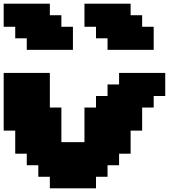

<svg xmlns="http://www.w3.org/2000/svg" viewBox="-20 -1020 1040 1040"><path d="M250 0H500V-62.5H562.5V-125H625V-187.5H687.5V-312.5H750V-437.5H812.5V-500H875V-625H625V-562.5H562.5V-500H500V-437.5H437.5V-250H312.5V-437.5H250V-625H0V-312.5H62.5V-187.5H125V-125H187.5V-62.5H250ZM562.5 -750H812.5V-875H750V-937.5H687.5V-1000H437.5V-875H500V-812.5H562.5ZM125 -750H375V-875H312.5V-937.5H250V-1000H0V-875H62.5V-812.5H125Z"/></svg>

Font: Faithful 32x
Style: Bold
Weight: 400
Foundry: Faithful Resource Pack
Version: Version 1.0; January 27, 2023